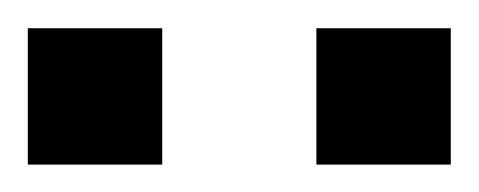

<svg xmlns="http://www.w3.org/2000/svg" viewBox="-20 -766 344 138"><path d="M0 -647.7V-745.7H96.6V-647.7ZM207.4 -647.7V-745.7H304V-647.7Z"/></svg>

Font: Riot Sans
Style: Regular
Weight: 400
Designer: Rasmus Andersson
Foundry: rsms
Version: Version 3.005